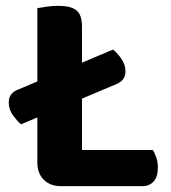

<svg xmlns="http://www.w3.org/2000/svg" viewBox="-20 -636 585 658"><path d="M377 -347 52 -210Q40 -220 25 -240Q10 -260 10 -285Q10 -317 42 -329L367 -466Q380 -457 395 -436Q410 -415 410 -391Q410 -375 401.5 -364Q393 -353 377 -347ZM108 -421H261V-6L190 2Q152 2 130 -20Q108 -42 108 -79ZM190 2V-122H504Q510 -112 515.5 -96.5Q521 -81 521 -62Q521 -30 506.5 -14Q492 2 468 2ZM261 -231H108V-608Q119 -610 139 -613Q159 -616 179 -616Q222 -616 241.5 -601Q261 -586 261 -544Z"/></svg>

Font: Baloo Bhaijaan 2
Style: Bold
Weight: 700
Designer: Sanskriti Dholi, Noopur Datye and Ek Type
Foundry: Ek Type
Version: Version 1.701